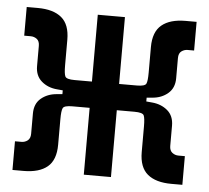

<svg xmlns="http://www.w3.org/2000/svg" viewBox="-44 -568 673 619"><g transform="rotate(5 293.0 -258.5)"><path d="M393.6 -261.7V-301.3Q419.9 -301.3 424.1 -310.1Q428.2 -318.8 428.2 -345.7V-428.7Q428.2 -478 455.1 -500.2Q481.9 -522.5 532.2 -522.5H567.9V-429.7H546.9Q536.1 -429.7 527.1 -423.1Q518.1 -416.5 518.1 -400.9V-335.4Q518.1 -304.2 497.6 -286.6Q477.1 -269 447.3 -266.6ZM18.1 4.9V-87.9H39.1Q50.3 -87.9 59.1 -94.7Q67.9 -101.6 67.9 -116.7V-182.1Q67.9 -213.9 88.4 -231.2Q108.9 -248.5 138.7 -251L192.4 -255.9V-216.3Q166 -216.3 161.9 -207.5Q157.7 -198.7 157.7 -171.9V-88.9Q157.7 -39.6 131.1 -17.3Q104.5 4.9 53.7 4.9ZM157.2 -216.3V-301.3H256.3V-216.3ZM192.4 -261.7 138.7 -266.6Q108.9 -269 88.4 -286.6Q67.9 -304.2 67.9 -335.4V-400.9Q67.9 -416.5 59.1 -423.1Q50.3 -429.7 39.1 -429.7H18.1V-522.5H53.7Q104.5 -522.5 131.1 -500.2Q157.7 -478 157.7 -428.7V-345.7Q157.7 -318.8 161.9 -310.1Q166 -301.3 192.4 -301.3ZM248.5 0V-517.6H336.4V0ZM532.2 4.9Q481.9 4.9 455.1 -17.3Q428.2 -39.6 428.2 -88.9V-171.9Q428.2 -198.7 424.1 -207.5Q419.9 -216.3 393.6 -216.3V-255.9L447.3 -251Q477.1 -248.5 497.6 -231.2Q518.1 -213.9 518.1 -182.1V-116.7Q518.1 -101.6 527.1 -94.7Q536.1 -87.9 546.9 -87.9H567.9V4.9ZM326.7 -216.3V-301.3H428.7V-216.3Z"/></g></svg>

Font: Cascadia Code
Style: Regular
Weight: 400
Designer: Aaron Bell
Foundry: Saja Typeworks
Version: Version 2404.023